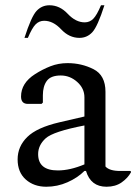

<svg xmlns="http://www.w3.org/2000/svg" viewBox="-20 -700 529 730"><path d="M156 10Q109 10 78 -17.5Q47 -45 47 -94Q47 -143 83.5 -179Q120 -215 206 -235L301 -257V-330Q301 -364 273.5 -388.5Q246 -413 211 -413Q173 -413 158 -392.5Q143 -372 143 -338V-310L138 -305H86Q60 -305 60 -333Q60 -384 113 -418Q141 -436 171.5 -448Q202 -460 237 -460Q290 -460 335.5 -437Q381 -414 381 -351V-67Q396 -50 437 -50H475L478 -48V-45Q466 -23 442.5 -6.5Q419 10 385 10Q325 10 307 -50H301Q275 -24 236.5 -7Q198 10 156 10ZM125 -114Q125 -52 200 -52Q246 -52 301 -75V-223Q182 -200 153.5 -174Q125 -148 125 -114ZM73 -556Q99 -637 119 -658.5Q139 -680 168 -680Q207 -680 237.5 -647.5Q268 -615 302 -615Q321 -615 334.5 -628.5Q348 -642 364 -680H377Q351 -599 331 -577.5Q311 -556 282 -556Q243 -556 212.5 -588.5Q182 -621 148 -621Q129 -621 115.5 -607.5Q102 -594 86 -556Z"/></svg>

Font: Spectral
Style: Regular
Weight: 400
Designer: Jean-Baptiste Levee
Foundry: Production Type
Version: Version 1.002